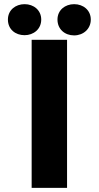

<svg xmlns="http://www.w3.org/2000/svg" viewBox="-20 -902 476 922"><path d="M18 -808C18 -761 54 -733 98 -733C141 -733 178 -762 178 -808C178 -853 142 -882 98 -882C55 -882 18 -854 18 -808ZM132 0H302V-711H132ZM256 -808C256 -762 291 -732 336 -732C380 -732 416 -763 416 -808C416 -853 380 -882 336 -882C293 -882 256 -854 256 -808Z"/></svg>

Font: Asimov Pro
Style: Ult
Weight: 900
Designer: Google
Version: Version 2.000980; 2014